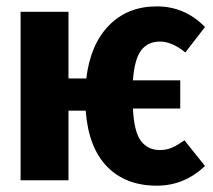

<svg xmlns="http://www.w3.org/2000/svg" viewBox="-20 -568 671 605"><path d="M483.9 -95.2Q504.4 -95.2 521.5 -102.5Q538.6 -109.9 561 -126L626 -44.9Q560.5 17.1 474.1 17.1Q376 17.1 317.4 -43Q258.8 -103 250 -219.2H195.8V0H44.9V-530.8H195.8V-320.8H252Q264.6 -428.2 323.5 -488Q382.3 -547.9 474.1 -547.9Q562.5 -547.9 626 -482.9L564 -402.8Q522 -437 483.9 -437Q446.3 -437 425 -409.7Q403.8 -382.3 398.9 -314.9H547.9V-226.1H398.9Q402.3 -152.8 424.1 -124Q445.8 -95.2 483.9 -95.2Z"/></svg>

Font: Fira Sans Compressed
Style: Bold
Weight: 700
Width: 1
Designer: Carrois Corporate & Edenspiekermann AG
Foundry: Carrois Corporate GbR & Edenspiekermann AG
Version: Version 4.203;PS 004.203;hotconv 1.0.88;makeotf.lib2.5.64775